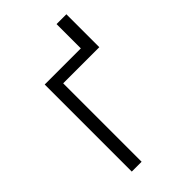

<svg xmlns="http://www.w3.org/2000/svg" viewBox="-273 -1043 1146 1146"><g transform="rotate(-45 300.0 -470.0)"><path d="M132 0V-735H437V-940H520V-662H215V0Z"/></g></svg>

Font: Iosevka SS04 Extended
Style: Regular
Weight: 400
Width: 7
Monospace: yes
Designer: Belleve Invis
Foundry: Belleve Invis
Version: Version 19.0.0; ttfautohint (v1.8.4)